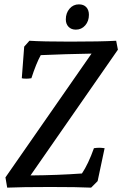

<svg xmlns="http://www.w3.org/2000/svg" viewBox="-20 -858 561 881"><path d="M400 -612Q280 -610 167 -605Q146 -567 124 -499Q110 -497 102 -497Q85 -497 80 -499L91 -644L115 -671Q177 -667 301 -667Q442 -667 513 -671L521 -630L120 -53Q245 -54 356 -62Q385 -105 411 -178Q425 -180 435 -180Q446 -180 460 -178L428 -27L398 3Q337 0 210 0Q80 0 13 3L5 -44ZM282 -769Q282 -798 299 -818Q316 -838 342 -838Q364 -838 376 -825Q388 -812 388 -790Q388 -761 371 -741.5Q354 -722 328 -722Q307 -722 294.5 -735Q282 -748 282 -769Z"/></svg>

Font: Caladea
Style: Italic
Weight: 400
Italic angle: -9°
Designer: Carolina Giovagnoli and Andres Torresi
Foundry: Carolina Giovagnoli & Andres Torresi
Version: Version 1.001